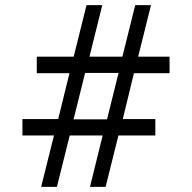

<svg xmlns="http://www.w3.org/2000/svg" viewBox="-20 -729 750 749"><path d="M641.5 -443.5H502.5L459 -264.5H586V-200.5H442L392 0H331L380.5 -200.5H252L202 0H140.5L190.5 -200.5H67.5V-264.5H207L251 -443.5H123.5V-508H267.5L317.5 -709H379L329 -508H457.5L507.5 -709H569L519 -508H641.5ZM442.5 -444.5H312L267 -263.5H397.5Z"/></svg>

Font: Myanmar Ethnic
Style: Regular
Weight: 400
Designer: Khon Soe Zaw Thu
Foundry: PaOh Unicode khonsoezawthu@gmail.com and @hotmail.com
Version: Version 1.01 September 27, 2016